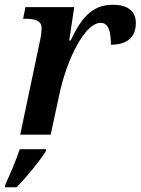

<svg xmlns="http://www.w3.org/2000/svg" viewBox="-45 -566 591 807"><path d="M124 -399 40 0H168L206 -176C237 -318 312 -470 378 -470C411 -470 421 -435 421 -378C490 -378 526 -410 526 -469C526 -517 495 -546 429 -546C340 -546 295 -487 252 -396H246L267 -536H62L52 -487H67C102 -487 130 -478 130 -448C130 -437 128 -418 124 -399ZM-22 208 -25 221H25C68 177 120 113 147 71L149 61H38C22 109 -1 163 -22 208Z"/></svg>

Font: Noto Serif SemiBold
Style: Italic
Weight: 600
Italic angle: -12°
Designer: Monotype Design Team
Foundry: Monotype Imaging Inc.
Version: Version 2.014